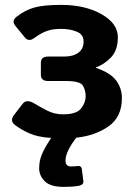

<svg xmlns="http://www.w3.org/2000/svg" viewBox="-20 -542 552 766"><path d="M39.6 -43.5Q18.1 -60.1 36.1 -83.5L70.3 -127.9Q85.4 -147.9 116.7 -129.4Q137.7 -116.7 167 -101.3Q196.3 -85.9 232.4 -85.9Q285.2 -85.9 303.5 -109.4Q321.8 -132.8 321.8 -158.2Q321.8 -181.6 310.8 -200.2Q299.8 -218.8 243.2 -218.8H172.4Q143.1 -218.8 143.1 -243.2V-292Q143.1 -316.4 172.4 -316.4H236.8Q272 -316.4 292.7 -331.8Q313.5 -347.2 313.5 -376.5Q313.5 -404.3 286.6 -415.5Q259.8 -426.8 223.6 -426.8Q188 -426.8 164.6 -417.5Q141.1 -408.2 117.2 -390.6Q94.7 -374 79.6 -392.1L42 -438Q24.9 -458.5 45.4 -474.6Q79.6 -501.5 116.9 -512Q154.3 -522.5 223.6 -522.5Q319.8 -522.5 385 -485.4Q450.2 -448.2 450.2 -394Q450.2 -341.3 422.6 -312.7Q395 -284.2 362.3 -272.9V-271.5Q419.9 -252 443.1 -221.2Q466.3 -190.4 466.3 -150.4Q466.3 -74.7 412.6 -37.6Q358.9 -0.5 284.7 7.3Q263.7 33.7 252.4 57.4Q241.2 81.1 241.2 98.6Q241.2 109.9 246.6 116Q252 122.1 262.7 122.1Q275.9 122.1 287.1 120.6Q304.7 117.7 306.6 133.3L312.5 179.7Q314.5 195.3 294.9 199.2Q270 203.6 234.4 203.6Q180.7 203.6 158.4 180.9Q136.2 158.2 136.2 129.9Q136.2 100.6 146.7 74.7Q157.2 48.8 184.1 8.3Q130.4 4.9 97.2 -10Q64 -24.9 39.6 -43.5Z"/></svg>

Font: Istok
Style: Bold
Weight: 700
Designer: Andrey V. Panov
Foundry: Andrey V. Panov
Version: Version 1.0.1